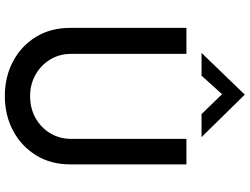

<svg xmlns="http://www.w3.org/2000/svg" viewBox="-136 -864 1008 775"><g transform="rotate(90 367.5 -476.0)"><path d="M197 -259Q197 -213 219.5 -175.5Q242 -138 281 -116Q320 -94 367 -94Q417 -94 456 -116Q495 -138 517.5 -175.5Q540 -213 540 -259V-725H643V-256Q643 -177 606 -117.5Q569 -58 506.5 -25Q444 8 367 8Q290 8 227.5 -25Q165 -58 128.5 -117.5Q92 -177 92 -256V-725H197ZM440 -786 349 -880 377 -888 285 -786H193L361 -960H362L533 -786Z"/></g></svg>

Font: Reem Kufi Fun
Style: Regular
Weight: 400
Designer: Khaled Hosny
Version: Version 1.005